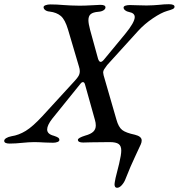

<svg xmlns="http://www.w3.org/2000/svg" viewBox="-73 -676 849 912"><path d="M471 199Q471 194 476 169L493 101Q503 59 503 39Q503 17 490.5 8Q478 -1 448 -1L359 0Q345 1 322 1Q297 1 297 -12Q297 -21 332 -32Q358 -39 370 -50.5Q382 -62 382 -80Q382 -93 378 -106L331 -274Q328 -286 321 -286Q315 -286 309 -278L175 -112Q151 -81 151 -61Q151 -39 183 -31Q198 -26 203.5 -22Q209 -18 209 -11Q209 -5 200 -1.5Q191 2 179 2L142 1Q108 -1 89 -1Q66 -1 26 3Q16 4 2.5 5Q-11 6 -27 6Q-53 6 -53 -7Q-53 -14 -43.5 -20Q-34 -26 -18 -29Q16 -34 49.5 -54.5Q83 -75 129 -125L283 -293Q295 -306 300.5 -316Q306 -326 306 -338Q306 -348 302 -360L250 -536Q236 -583 216 -600Q196 -617 163 -621Q150 -622 142 -628Q134 -634 134 -642Q134 -648 144 -651.5Q154 -655 166 -655Q197 -655 230 -652Q241 -651 264.5 -650Q288 -649 305 -649Q330 -649 364 -651Q394 -653 404 -653Q428 -653 428 -641Q428 -633 418.5 -627Q409 -621 394 -620Q369 -618 358 -609Q347 -600 347 -580Q347 -564 355 -534L393 -396Q398 -382 405 -382Q412 -382 421 -393L521 -514Q567 -570 567 -595Q567 -614 540 -619Q529 -621 521.5 -627Q514 -633 514 -640Q514 -646 522.5 -649Q531 -652 544 -652Q568 -652 580 -651L623 -650Q637 -650 655 -651Q673 -652 682 -653Q708 -656 729 -656Q756 -656 756 -644Q756 -637 747.5 -633Q739 -629 721 -624Q693 -616 653 -589Q613 -562 583 -529L436 -367Q426 -354 421.5 -346.5Q417 -339 417 -332Q417 -329 419 -319L480 -108Q490 -72 507.5 -58.5Q525 -45 568 -36Q600 -28 600 -9Q600 0 596 9Q593 17 570 65Q547 113 522 177Q516 192 505 204Q494 216 483 216Q471 216 471 199Z"/></svg>

Font: EB Garamond Medium
Style: Italic
Weight: 500
Italic angle: -17.2°
Designer: Georg Duffner and Octavio Pardo
Foundry: Georg Duffner
Version: Version 1.000